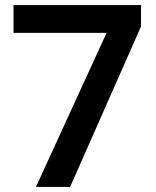

<svg xmlns="http://www.w3.org/2000/svg" viewBox="-20 -733 612 753"><path d="M121 0 398 -604H33V-713H533V-629L255 0Z"/></svg>

Font: Noto Sans Tamil SemiBold
Style: Regular
Weight: 600
Designer: Jelle Bosma - Monotype Design Team
Foundry: Monotype Imaging Inc.
Version: Version 2.004; ttfautohint (v1.8.4.7-5d5b)